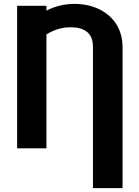

<svg xmlns="http://www.w3.org/2000/svg" viewBox="-20 -757 712 980"><path d="M605.5 203.1V-517.8C605.5 -655.5 496.4 -737.2 360.4 -737.2C308.6 -737.2 260.3 -725.1 217 -702.8V-727.3H67.5V0H217V-581.3C255.7 -605.5 297.2 -617.9 340.2 -617.9C413 -617.9 454.5 -587 454.5 -517.8V203.1Z"/></svg>

Font: Karasuma Gothic
Style: Bold
Weight: 700
Designer: Rasmus Andersson / Ryoko Nishizuka
Foundry: Genbu
Version: Version 1.00